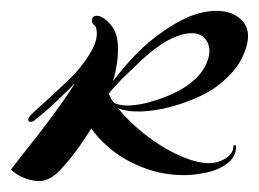

<svg xmlns="http://www.w3.org/2000/svg" viewBox="-77 -328 476 353"><path d="M-5 5Q-15 5 -29 0.5Q-43 -4 -57 -16Q-46 -31 -25.5 -56.5Q-5 -82 18 -113Q41 -144 61 -175Q45 -159 26 -141Q7 -123 -12 -108Q-16 -104 -21 -104Q-25 -104 -25 -108Q-25 -113 -17 -120Q11 -145 45.5 -177.5Q80 -210 96 -244Q101 -256 101 -266Q101 -279 96 -282Q92 -285 92 -290Q92 -299 101 -299Q106 -299 109 -297Q120 -292 130 -278Q140 -264 140 -236Q140 -212 131 -179Q169 -229 205 -257Q241 -285 272 -298Q298 -308 321 -308Q347 -308 363 -295Q379 -282 379 -262Q379 -242 365.5 -217Q352 -192 320 -168Q295 -150 253.5 -136.5Q212 -123 176 -123Q155 -123 140 -129Q160 -104 190 -80.5Q220 -57 252 -42.5Q284 -28 307 -28Q324 -28 338 -37Q352 -46 352 -59Q352 -61 354.5 -61Q357 -61 357 -59Q357 -40 341.5 -28Q326 -16 304 -11Q294 -9 283.5 -7.5Q273 -6 262 -6Q223 -6 188.5 -19Q154 -32 129 -52Q104 -72 91 -92Q81 -76 68 -57.5Q55 -39 38 -20Q16 5 -5 5ZM157 -134Q182 -134 216.5 -146Q251 -158 273 -175Q291 -189 299.5 -205Q308 -221 308 -234Q308 -248 299.5 -257.5Q291 -267 275 -267Q259 -267 237 -256.5Q215 -246 186 -220Q170 -205 153.5 -189Q137 -173 123 -156Q125 -151 128 -145.5Q131 -140 135 -138Q139 -136 145 -135Q151 -134 157 -134Z"/></svg>

Font: Arizonia
Style: Regular
Weight: 400
Designer: Robert E. Leuschke
Foundry: Robert E. Leuschke
Version: Version 1.010; ttfautohint (v1.8.4.7-5d5b)